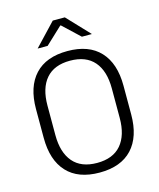

<svg xmlns="http://www.w3.org/2000/svg" viewBox="-123 -910 833 1009"><g transform="rotate(-15 294.0 -406.0)"><path d="M294 11Q177.5 11 116.8 -54.5Q56 -120 56 -241.5V-398Q56 -519 116.8 -584.5Q177.5 -650 294 -650Q410 -650 471 -584.5Q532 -519 532 -398V-241.5Q532 -120 471 -54.5Q410 11 294 11ZM294 -41.5Q380.5 -41.5 424.8 -93.2Q469 -145 469 -239.5V-400Q469 -495 424.8 -546.2Q380.5 -597.5 294 -597.5Q207.5 -597.5 163.2 -546.2Q119 -495 119 -400V-239.5Q119 -145 163.2 -93.2Q207.5 -41.5 294 -41.5ZM261.5 -824.5H327L441 -704V-703H387.5L296 -789H292.5L201 -703H147.5V-704Z"/></g></svg>

Font: Anek Odia Light
Style: Regular
Weight: 300
Designer: Yesha Goshar & Mahesh Sahu (Odia), Yesha Goshar (Latin)
Foundry: Ek Type
Version: Version 1.003